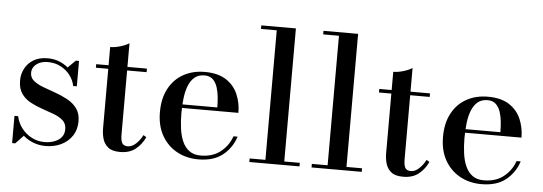

<svg xmlns="http://www.w3.org/2000/svg" viewBox="-49 -895 2967 1050"><g transform="rotate(5 1434.0 -370.0)"><path d="M45 10V-139.5H65Q73 -102.5 95.5 -73.5Q118 -44.5 150.5 -27.8Q183 -11 220.5 -11Q249 -11 273.5 -19.8Q298 -28.5 313 -46Q328 -63.5 328 -91Q328 -121 308.8 -138.5Q289.5 -156 258.5 -167.8Q227.5 -179.5 193.2 -191Q159 -202.5 128.2 -219Q97.5 -235.5 78 -263Q58.5 -290.5 58.5 -335.5Q58.5 -369.5 74 -400Q89.5 -430.5 120.8 -449.8Q152 -469 199.5 -469Q233.5 -469 261.8 -457.8Q290 -446.5 311.5 -428.5L353 -469.5H370.5V-330H350.5Q345 -360 325.2 -387Q305.5 -414 273.8 -431.2Q242 -448.5 200.5 -448.5Q177 -448.5 157.8 -440.5Q138.5 -432.5 126.8 -417.5Q115 -402.5 115 -382Q115 -355.5 135.5 -338.8Q156 -322 188 -310Q220 -298 255.8 -285.5Q291.5 -273 323.8 -255.5Q356 -238 376.2 -210.5Q396.5 -183 396.5 -140.5Q396.5 -94 373.8 -60Q351 -26 313 -8Q275 10 228.5 10Q193 10 161.5 -2Q130 -14 105.5 -35.5L62 10Z M636.5 7Q593.5 7 571.5 -10.8Q549.5 -28.5 541.5 -55.8Q533.5 -83 533.5 -113V-560Q559 -560 589 -569Q619 -578 637 -590V-91.5Q637 -54 646.2 -40.8Q655.5 -27.5 676.5 -27.5Q699.5 -27.5 721.2 -47.8Q743 -68 757 -96L773.5 -86Q754 -44.5 721.2 -18.8Q688.5 7 636.5 7ZM465.5 -440.5V-460H744V-440.5Z M1067 10Q1001.5 10 949.2 -18.5Q897 -47 866.2 -100.8Q835.5 -154.5 835.5 -230Q835.5 -305.5 864.5 -359.2Q893.5 -413 944.5 -441.2Q995.5 -469.5 1061.5 -469.5Q1134 -469.5 1178.5 -440.5Q1223 -411.5 1243.2 -364.2Q1263.5 -317 1263.5 -262.5H903V-282H1146Q1146 -308.5 1143.2 -337.8Q1140.5 -367 1132.2 -392.5Q1124 -418 1107.2 -434.2Q1090.5 -450.5 1061.5 -450.5Q1028.5 -450.5 1007.2 -432.8Q986 -415 974 -384.5Q962 -354 957.5 -315Q953 -276 953 -233Q953 -188.5 958.5 -148.5Q964 -108.5 977.8 -78Q991.5 -47.5 1015.8 -29.8Q1040 -12 1077.5 -12Q1143.5 -12 1186.5 -46Q1229.5 -80 1248 -132.5H1270.5Q1251 -71 1201 -30.5Q1151 10 1067 10Z M1536.5 -750V-19.5H1622V0H1346.5V-19.5H1433V-730.5H1346.5V-750Z M1878 -750V-19.5H1963.5V0H1688V-19.5H1774.5V-730.5H1688V-750Z M2190.5 7Q2147.5 7 2125.5 -10.8Q2103.5 -28.5 2095.5 -55.8Q2087.5 -83 2087.5 -113V-560Q2113 -560 2143 -569Q2173 -578 2191 -590V-91.5Q2191 -54 2200.2 -40.8Q2209.5 -27.5 2230.5 -27.5Q2253.5 -27.5 2275.2 -47.8Q2297 -68 2311 -96L2327.5 -86Q2308 -44.5 2275.2 -18.8Q2242.5 7 2190.5 7ZM2019.5 -440.5V-460H2298V-440.5Z M2621 10Q2555.5 10 2503.2 -18.5Q2451 -47 2420.2 -100.8Q2389.5 -154.5 2389.5 -230Q2389.5 -305.5 2418.5 -359.2Q2447.5 -413 2498.5 -441.2Q2549.5 -469.5 2615.5 -469.5Q2688 -469.5 2732.5 -440.5Q2777 -411.5 2797.2 -364.2Q2817.5 -317 2817.5 -262.5H2457V-282H2700Q2700 -308.5 2697.2 -337.8Q2694.5 -367 2686.2 -392.5Q2678 -418 2661.2 -434.2Q2644.5 -450.5 2615.5 -450.5Q2582.5 -450.5 2561.2 -432.8Q2540 -415 2528 -384.5Q2516 -354 2511.5 -315Q2507 -276 2507 -233Q2507 -188.5 2512.5 -148.5Q2518 -108.5 2531.8 -78Q2545.5 -47.5 2569.8 -29.8Q2594 -12 2631.5 -12Q2697.5 -12 2740.5 -46Q2783.5 -80 2802 -132.5H2824.5Q2805 -71 2755 -30.5Q2705 10 2621 10Z"/></g></svg>

Font: Bodoni Moda 11pt Medium
Style: Regular
Weight: 500
Designer: Owen Earl
Foundry: indestructible type
Version: Version 2.004